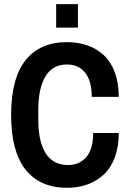

<svg xmlns="http://www.w3.org/2000/svg" viewBox="-20 -897 627 930"><path d="M252 -877.1H357.5V-763.2H252ZM304.1 -692.9Q358.8 -692.9 403.8 -677Q448.7 -661.2 482.8 -629.7Q516.9 -598.2 536.1 -546.7Q555.2 -495.2 555.2 -427.9H424.4Q424.4 -505.2 392.3 -545Q360.1 -584.7 304.1 -584.7Q235 -584.7 200.3 -527.2Q165.5 -469.6 165.5 -364.9V-315.8Q165.5 -211.6 201.3 -154.6Q237.2 -97.7 308.9 -97.7Q365.8 -97.7 398.6 -136.8Q431.4 -175.9 431.4 -252.8H555.2Q555.2 -186.8 536.5 -135.8Q517.8 -84.7 483.9 -52.6Q450 -20.4 404.6 -3.9Q359.3 12.6 304.1 12.6Q173.8 12.6 103.8 -75.4Q33.9 -163.3 33.9 -340.4Q33.9 -517.4 103.6 -605.1Q173.3 -692.9 304.1 -692.9Z"/></svg>

Font: Puralecka Narrow
Style: Bold
Weight: 700
Designer: Hector Gatti, Marcela Romero, Pablo Cosgaya and Nicolas Silva
Version: Version 1.004;PS 001.004;hotconv 1.0.70;makeotf.lib2.5.58329